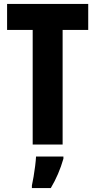

<svg xmlns="http://www.w3.org/2000/svg" viewBox="-20 -734 483 975"><path d="M298 0H146V-582H16V-714H428V-582H298ZM302 72Q279 152 238 221H142V208Q146 190 150.5 163.5Q155 137 158.5 109Q162 81 163 61H302Z"/></svg>

Font: Noto Sans Hebrew ExtraCondensed ExtraBold
Style: Regular
Weight: 800
Width: 2
Designer: Monotype Design Team
Foundry: Monotype Imaging Inc.
Version: Version 2.004; ttfautohint (v1.8.4.7-5d5b)